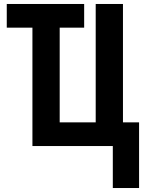

<svg xmlns="http://www.w3.org/2000/svg" viewBox="-20 -734 738 965"><path d="M547 211V0H143V-595H14V-714H403V-595H280V-119H461V-714H598V-119H679V211Z"/></svg>

Font: Noto Sans ExtraCondensed
Style: Bold
Weight: 700
Width: 2
Designer: Monotype Design Team
Foundry: Monotype Imaging Inc.
Version: Version 2.013; ttfautohint (v1.8.4.7-5d5b)